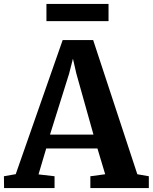

<svg xmlns="http://www.w3.org/2000/svg" viewBox="-34 -950 772 970"><path d="M45.5 -70.1 282.6 -747.5H436.7L659.8 -69.7L717.9 -59.6V0H422.5V-59.6L497.4 -69.7L458.2 -200.1H199.5L160.6 -68.9L241.6 -59.6V0H-13.4L-14.2 -59.6ZM438.2 -269.9 351.7 -578.3 334.5 -653.5 314.9 -577.1 218.6 -269.9ZM514.3 -930V-843.1H200.6V-930Z"/></svg>

Font: Merriweather 7pt Light
Style: Regular
Weight: 300
Designer: Eben Sorkin
Foundry: Eben Sorkin
Version: Version 2.200;gftools[0.9.31]